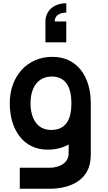

<svg xmlns="http://www.w3.org/2000/svg" viewBox="-20 -904 664 1179"><path d="M272.5 15C321 15 364.5 4 401.5 -16.5V35C403.5 95 346.5 126 285.5 126H101.5V255H284.5C403.5 255 503.5 209 529.5 110C535.5 87 537.5 64 537.5 37V-270C537.5 -432 455.5 -555 301.5 -555C146.5 -555 40 -435 40 -270C40 -108 123.5 15 272.5 15ZM167.5 -270C167.5 -360 207.5 -434 298.5 -434C383.5 -434 418.5 -368 418.5 -270C418.5 -172 385.5 -106 294.5 -106C206.5 -106 167.5 -179 167.5 -270ZM259 -644H387V-772H316C316 -822 371 -827 387 -827V-884C311 -884 259 -838 259 -772Z"/></svg>

Font: Eudonet ExtraBold
Style: Regular
Weight: 800
Designer: Mikhail Sharanda
Foundry: Mikhail Sharanda
Version: Version 4.503;Glyphs 3.1.2 (3151)